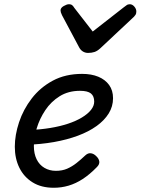

<svg xmlns="http://www.w3.org/2000/svg" viewBox="-20 -868 664 907"><path d="M234 19Q175 19 134 -6.5Q93 -32 71.5 -75.5Q50 -119 50 -175Q50 -230 70 -290.5Q90 -351 130 -403Q170 -455 229.5 -487Q289 -519 368 -519Q412 -519 444.5 -505.5Q477 -492 495.5 -466.5Q514 -441 514 -404Q514 -365 493.5 -332Q473 -299 436 -272.5Q399 -246 348 -227Q297 -208 235 -197Q173 -186 102 -184L122 -254Q172 -256 217.5 -263.5Q263 -271 301 -283.5Q339 -296 367 -313Q395 -330 410 -349Q425 -368 425 -388Q425 -414 409.5 -426.5Q394 -439 358 -439Q303 -439 262 -413.5Q221 -388 194 -347.5Q167 -307 153.5 -262Q140 -217 140 -178Q140 -142 153 -115.5Q166 -89 190 -75Q214 -61 244 -61Q274 -61 297 -71Q320 -81 341 -97.5Q362 -114 383 -134Q396 -146 409.5 -144Q423 -142 434 -131Q447 -119 449 -105.5Q451 -92 438 -79Q404 -44 371 -22.5Q338 -1 304 9Q270 19 234 19ZM593 -848Q605 -848 614.5 -837Q624 -826 624 -814Q624 -804 620.5 -798.5Q617 -793 613 -789L454 -640Q440 -627 426.5 -622.5Q413 -618 396 -618Q383 -618 372 -624.5Q361 -631 354 -644L273 -796Q269 -804 267.5 -809.5Q266 -815 266 -819Q266 -831 281 -839.5Q296 -848 305 -848Q316 -848 321.5 -843Q327 -838 331 -831L418 -719L564 -833Q571 -838 577.5 -843Q584 -848 593 -848Z"/></svg>

Font: Playwrite DK Uloopet
Style: Regular
Weight: 400
Designer: Veronika Burian, José Scaglione
Foundry: TypeTogether
Version: Version 1.002